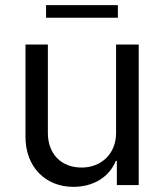

<svg xmlns="http://www.w3.org/2000/svg" viewBox="-20 -719 638 746"><path d="M431 -202C431 -122 374 -68 297 -68C218 -68 166 -121 166 -202V-546H79V-187C79 -72 155 7 265 7C344 7 405 -32 430 -94H434V0H519V-546H431ZM159 -650H438V-699H159Z"/></svg>

Font: Wafeq
Style: Regular
Weight: 400
Designer: Rasmus Andersson & Azza Alameddine
Foundry: Google & TypeTogether
Version: Version 3.000;FEAKit 1.0